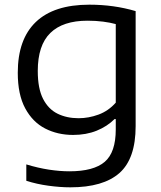

<svg xmlns="http://www.w3.org/2000/svg" viewBox="-20 -571 688 821"><path d="M281 230Q237.5 230 187.5 223.2Q137.5 216.5 92.5 202V132Q143.5 147.5 189.8 154.5Q236 161.5 277 161.5Q380.5 161.5 427.8 121Q475 80.5 475 -17.5V-62H470Q438.5 -30.5 393.5 -12.2Q348.5 6 292.5 6Q226.5 6 173 -21.5Q119.5 -49 87.8 -107.8Q56 -166.5 56 -260Q56 -403 133.2 -477Q210.5 -551 362 -551Q467 -551 560 -523.5V-31.5Q560 107.5 490.8 168.8Q421.5 230 281 230ZM316 -65.5Q359 -65.5 401.2 -81Q443.5 -96.5 475 -132V-468Q451.5 -474.5 420.8 -478.5Q390 -482.5 354 -482.5Q249 -482.5 195.2 -430Q141.5 -377.5 141.5 -267.5Q141.5 -192.5 164.2 -148.2Q187 -104 226.2 -84.8Q265.5 -65.5 316 -65.5Z"/></svg>

Font: Encode Sans Expanded Expanded
Style: Regular
Weight: 400
Width: 7
Designer: Multiple Designers
Foundry: Impallari Type
Version: Version 3.000; ttfautohint (v1.8.3) -l 8 -r 50 -G 200 -x 14 